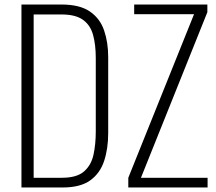

<svg xmlns="http://www.w3.org/2000/svg" viewBox="-20 -830 958 850"><path d="M75 0V-810H252Q333 -810 378 -779Q423 -748 441 -695Q459 -642 459 -577V-241Q459 -172 441 -117.5Q423 -63 379.5 -31.5Q336 0 257 0ZM129 -43H254Q320 -43 352 -71Q384 -99 394 -145.5Q404 -192 404 -247V-573Q404 -632 392 -675.5Q380 -719 347 -742.5Q314 -766 252 -766H129ZM548 0V-43L839 -767H574V-810H898V-776L604 -43H899V0Z"/></svg>

Font: Oswald ExtraLight
Style: Regular
Weight: 250
Designer: Vernon Adams
Foundry: Vernon Adams
Version: Version 4.100; ttfautohint (v1.8.1.43-b0c9)